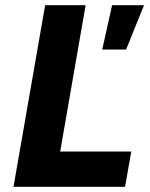

<svg xmlns="http://www.w3.org/2000/svg" viewBox="-20 -720 579 740"><path d="M32 0H462L486 -136H212L310 -700H154ZM374 -529H466L535 -700H412Z"/></svg>

Font: Fixel Display 20240404
Style: Bold Italic
Weight: 700
Italic angle: -10°
Designer: AlfaBravo + MacPaw
Foundry: Kyrylo Tkachov, Marchela Mozhyna, Serhii Makarenko, Maria Weinstein, Zakhar Kryvoshyya
Version: Version 1.211;Glyphs 3.2 (3225)